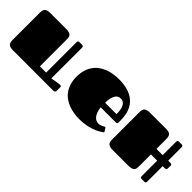

<svg xmlns="http://www.w3.org/2000/svg" viewBox="70 -1159 1818 1818"><g transform="rotate(45 978.5 -250.0)"><path d="M661.1 -85Q656.2 -85 646 -83.5Q636.2 -82 622.1 -79.6Q608.4 -77.6 592.8 -74.7L562 -68.4V-479Q562 -486.8 558.6 -493.2Q555.2 -500 543.9 -500H510.3L502.4 -499.5Q498 -499 495.1 -497.1Q492.7 -495.1 490.2 -490.7Q488.3 -486.8 488.3 -479V-73.2H404.8V-431.2Q404.8 -448.2 402.3 -460.9Q399.9 -474.1 391.6 -482.9Q383.3 -491.2 367.7 -495.6Q352.1 -500 325.2 -500H120.1Q96.7 -500 82 -495.6Q67.4 -491.2 59.1 -482.9Q50.8 -474.6 47.9 -461.9Q44.9 -449.2 44.9 -432.1V-67.9Q44.9 -51.3 47.9 -38.6Q50.8 -25.4 59.1 -17.1Q67.4 -8.8 82 -4.4Q96.7 0 120.1 0H657.7Q681.2 0 681.2 -24.4V-69.3Q681.2 -79.1 675.3 -82Q669.4 -85 661.1 -85Z M1180.2 -81.1Q1193.4 -81.1 1204.1 -84.7Q1214.8 -88.4 1223.4 -92.8Q1231.9 -97.2 1237.5 -100.8Q1243.2 -104.5 1246.1 -104.5Q1250.5 -104.5 1252.2 -103Q1253.9 -101.6 1256.3 -97.7L1273.4 -71.3Q1275.9 -67.4 1275.9 -64.5Q1275.9 -61 1273.9 -59.1Q1272 -57.1 1270 -55.7Q1253.9 -44.4 1230.5 -31.5Q1207 -18.6 1176 -7.8Q1145 2.9 1106 10Q1066.9 17.1 1020 17.1Q983.4 17.1 946.8 11.2Q910.2 5.4 876.7 -7.3Q843.3 -20 814.5 -40.5Q785.6 -61 764.4 -90.8Q743.2 -120.6 731 -159.9Q718.8 -199.2 718.8 -250Q718.8 -299.8 731 -339.1Q743.2 -378.4 764.4 -408.2Q785.6 -438 814.5 -458.7Q843.3 -479.5 876.7 -492.4Q910.2 -505.4 946.8 -511.2Q983.4 -517.1 1020 -517.1Q1081.1 -517.1 1133.5 -503.4Q1186 -489.7 1224.6 -458.5Q1263.2 -427.2 1285.2 -376.5Q1307.1 -325.7 1307.1 -252V-224.6Q1307.1 -215.8 1302.7 -210.9Q1298.3 -206.1 1288.1 -206.1H1085.9Q1089.8 -169.9 1099.9 -145.8Q1109.9 -121.6 1122.8 -107.2Q1135.7 -92.8 1150.9 -86.9Q1166 -81.1 1180.2 -81.1ZM1237.8 -266.1Q1237.8 -305.2 1231.7 -330.8Q1225.6 -356.4 1215.3 -371.8Q1205.1 -387.2 1191.2 -393.6Q1177.2 -399.9 1162.1 -399.9Q1150.9 -399.9 1137.7 -395.5Q1124.5 -391.1 1113 -377Q1101.6 -362.8 1093.5 -336.4Q1085.4 -310.1 1084 -266.1Z M1941.9 -294.4Q1939.9 -297.4 1935.5 -298.8Q1931.2 -300.8 1923.8 -300.8H1895V-479Q1895 -488.3 1891.1 -494.1Q1887.2 -500 1876 -500H1842.3L1834.5 -499.5Q1830.6 -499 1828.1 -497.1Q1825.2 -495.1 1823.2 -490.7Q1821.3 -486.8 1821.3 -479V-300.8H1737.8V-429.7Q1737.8 -447.3 1734.9 -460.4Q1732.4 -473.6 1724.6 -482.4Q1716.8 -491.2 1703.1 -495.6Q1689.5 -500 1667 -500H1453.1Q1429.7 -500 1415 -495.6Q1400.4 -491.2 1392.1 -482.9Q1383.8 -474.6 1380.9 -461.9Q1377.9 -448.7 1377.9 -432.1V-67.9Q1377.9 -50.8 1380.9 -38.1Q1383.8 -25.4 1392.1 -17.1Q1400.4 -8.8 1415 -4.4Q1429.7 0 1453.1 0H1658.2Q1685.1 0 1700.7 -4.4Q1716.3 -8.8 1724.6 -17.6Q1732.9 -25.9 1735.4 -39.1Q1737.8 -51.8 1737.8 -68.8V-227.1H1821.3V-21Q1821.3 -13.2 1823.2 -9.3Q1825.7 -4.9 1828.1 -2.9Q1831.1 -1 1835.4 -0.5L1843.3 0H1877Q1888.2 0 1891.6 -6.8Q1895 -13.2 1895 -21V-227.1H1923.8Q1933.1 -227.1 1939 -231Q1944.8 -234.9 1944.8 -246.1V-279.8L1944.3 -287.6Q1943.8 -291.5 1941.9 -294.4Z"/></g></svg>

Font: Fascinate Cyrillic
Style: Regular
Weight: 900
Designer: Denis Ignatov
Foundry: Astigmatic (AOETI)
Version: Version 1.00 November 30, 2018, initial release